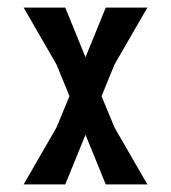

<svg xmlns="http://www.w3.org/2000/svg" viewBox="-20 -663 448 503"><path d="M42 -643 128 -494 162 -411 128 -329 42 -180H151L204 -310L257 -180H366L280 -329L246 -411L280 -494L366 -643H257L204 -513L151 -643Z"/></svg>

Font: BackOut Medium
Style: Regular
Weight: 500
Designer: Frank Adebiaye
Foundry: Velvetyne Type Foundry
Version: Version 2.000;hotconv 1.0.109;makeotfexe 2.5.65596